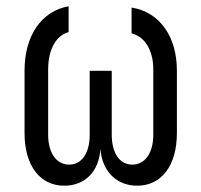

<svg xmlns="http://www.w3.org/2000/svg" viewBox="-20 -580 640 610"><path d="M184 10C250 10 295 -35 299 -108C304 -36 350 10 416 10C493 10 542 -54 542 -157V-356C542 -464 487 -542 398 -556V-474C440 -464 467 -420 467 -360V-152C467 -94 441 -57 400 -57C360 -57 335 -94 335 -152V-355H265V-152C265 -94 240 -57 200 -57C159 -57 133 -94 133 -152V-360C133 -423 159 -468 198 -478V-560C112 -545 58 -467 58 -356V-157C58 -54 107 10 184 10Z"/></svg>

Font: JetBrains Mono Light
Style: Regular
Weight: 336
Monospace: yes
Designer: Philipp Nurullin, Konstantin Bulenkov
Foundry: JetBrains
Version: Version 2.305